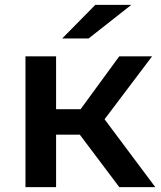

<svg xmlns="http://www.w3.org/2000/svg" viewBox="-20 -764 658 784"><path d="M306 -214H209V0H84V-534H209V-318H309L467 -534H601L407 -277L614 0H467ZM369 -744H516L342 -607H234Z"/></svg>

Font: APTA Sans SemiBold
Style: Bold
Weight: 600
Version: Version 7.200